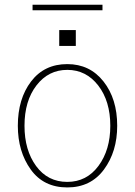

<svg xmlns="http://www.w3.org/2000/svg" viewBox="-20 -778 571 815"><path d="M84 -244.1Q84 -140.6 133.3 -73.2Q182.6 -5.9 265.6 -5.9Q347.7 -5.9 397.9 -73.7Q448.2 -141.6 448.2 -244.1Q448.2 -348.6 397 -415Q345.7 -481.4 265.6 -481.4Q185.5 -481.4 134.8 -415.5Q84 -349.6 84 -244.1ZM55.7 -244.1Q55.7 -358.4 111.8 -432.1Q168 -505.9 265.6 -505.9Q361.3 -505.9 419.4 -432.1Q477.5 -358.4 477.5 -244.1Q477.5 -134.8 421.4 -58.6Q365.2 17.6 265.6 17.6Q165 17.6 110.4 -58.6Q55.7 -134.8 55.7 -244.1ZM231.4 -583V-650.4H301.8V-583ZM118.2 -734.4V-757.8H415V-734.4Z"/></svg>

Font: Gothic A1 Thin
Style: Regular
Weight: 250
Designer: HanYang I&C Co.,Ltd.
Foundry: HanYang I&C Co.,Ltd.
Version: Version 2.50